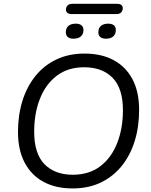

<svg xmlns="http://www.w3.org/2000/svg" viewBox="-20 -1001 807 1029"><path d="M368.3 8.9Q279.6 8.9 214.1 -26Q148.6 -60.9 112.5 -128.8Q76.4 -196.8 76.4 -293.7Q76.4 -383.2 100 -459.7Q123.7 -536.2 169.5 -593.3Q215.4 -650.3 281.8 -682.1Q348.2 -713.9 433.7 -713.9Q522.9 -713.9 588.4 -679Q653.9 -644.1 689.8 -576.7Q725.6 -509.2 725.6 -411.8Q725.6 -321.8 702 -245.3Q678.3 -168.8 632.4 -111.7Q586.6 -54.7 520.4 -22.9Q454.3 8.9 368.3 8.9ZM370.3 -64.5Q457.5 -64.5 517.2 -109.8Q576.8 -155.1 607.8 -233.7Q638.8 -312.2 638.8 -410.8Q638.8 -527.2 583.6 -583.9Q528.5 -640.5 430.7 -640.5Q344.5 -640.5 284.8 -595.4Q225.1 -550.3 194.2 -472.3Q163.2 -394.2 163.2 -294.6Q163.2 -177.8 218.3 -121.1Q273.5 -64.5 370.3 -64.5ZM604.6 -925.6H363.5Q348.8 -925.6 341.2 -932Q333.6 -938.3 333.6 -948.6Q333.6 -963.9 342.4 -972.2Q351.3 -980.5 366.9 -980.5H607.5Q622.7 -980.5 630.3 -974.4Q637.9 -968.3 637.9 -957.5Q637.9 -943.2 629.3 -934.4Q620.7 -925.6 604.6 -925.6ZM374.1 -793.6Q353.5 -793.6 343.2 -802.7Q332.9 -811.8 332.9 -827.7Q332.9 -851.4 347.4 -862.8Q361.8 -874.2 385.9 -874.2Q405.6 -874.2 416.4 -865.5Q427.2 -856.9 427.2 -840.1Q427.2 -818.3 413.4 -806Q399.6 -793.6 374.1 -793.6ZM548.3 -793.6Q527.7 -793.6 517.4 -802.7Q507.1 -811.8 507.1 -827.7Q507.1 -851.4 521.5 -862.8Q536 -874.2 560.1 -874.2Q579.7 -874.2 590.3 -865.5Q600.8 -856.9 600.8 -840.1Q600.8 -818.3 587.1 -806Q573.3 -793.6 548.3 -793.6Z"/></svg>

Font: Nunito Variable Extra Light
Style: Italic
Weight: 200
Italic angle: -9°
Designer: Vernon Adams
Foundry: Vernon Adams
Version: Version 3.602